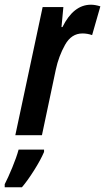

<svg xmlns="http://www.w3.org/2000/svg" viewBox="-72 -574 446 815"><path d="M106 0 165 -279Q177 -335 204 -383.5Q231 -432 278 -432Q299 -432 319 -425L354 -547Q332 -554 314 -554Q240 -554 193 -459H189L197 -544H109L-7 0ZM21 221Q45 193 73 148.5Q101 104 115 71V61H7Q-2 94 -20 137.5Q-38 181 -52 208V221Z"/></svg>

Font: Noto Sans Display Condensed
Style: Bold Italic
Weight: 700
Width: 3
Designer: Monotype Design team
Foundry: Monotype Imaging Inc.
Version: 1.000